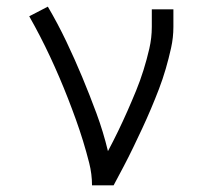

<svg xmlns="http://www.w3.org/2000/svg" viewBox="-20 -558 640 578"><path d="M257 0Q257 -34 248.5 -67.5Q240 -101 230 -133.5Q220 -166 208.5 -198Q197 -230 184.5 -262Q172 -294 158.5 -325.5Q145 -357 130.5 -388Q116 -419 100.5 -449Q85 -479 68 -509L124 -538Q154 -487 179.5 -433.5Q205 -380 227.5 -326Q250 -272 270.5 -216.5Q291 -161 305 -103Q321 -133 335.5 -163Q350 -193 363.5 -223.5Q377 -254 389.5 -284.5Q402 -315 412 -347Q422 -379 429.5 -411.5Q437 -444 437 -477V-530H502V-477Q502 -445 495 -413.5Q488 -382 479 -351Q470 -320 458.5 -290Q447 -260 434.5 -230.5Q422 -201 408.5 -172Q395 -143 381 -114Q367 -85 352 -56.5Q337 -28 322 0Z"/></svg>

Font: Iosevka Curly Slab LtEx
Style: Regular
Weight: 300
Width: 7
Monospace: yes
Designer: Belleve Invis
Foundry: Belleve Invis
Version: Version 11.1.0; ttfautohint (v1.8.3)